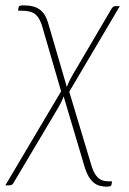

<svg xmlns="http://www.w3.org/2000/svg" viewBox="-47 -516 483 718"><path d="M191 -155.5Q187 -144.5 181.8 -133.8Q176.5 -123 171.5 -114.5L3.5 168Q2 171 -1.2 174Q-4.5 177 -10 177H-27L181.5 -174.5L110.5 -418.5Q106 -433 100.2 -443.8Q94.5 -454.5 86 -461.8Q77.5 -469 64.8 -472.5Q52 -476 34 -476H20.5L22 -486Q22.5 -490 25 -493Q27.5 -496 40.5 -496Q80.5 -496 101.8 -480.2Q123 -464.5 133 -430L203 -190.5Q207 -202 212.5 -213.2Q218 -224.5 223.5 -234L370.5 -484Q372.5 -486.5 375.5 -489.8Q378.5 -493 384 -493H401L212 -173L292.5 95Q297.5 113.5 303.8 126.2Q310 139 318 147Q326 155 335.8 158.5Q345.5 162 358 162H372L370.5 172Q370 177 366.8 179.5Q363.5 182 352 182Q339 182 327 179Q315 176 304.2 167.5Q293.5 159 284.5 144Q275.5 129 268.5 105Z"/></svg>

Font: Lato Thin
Style: Italic
Weight: 200
Italic angle: -7°
Designer: Lukasz Dziedzic
Foundry: tyPoland Lukasz Dziedzic
Version: Version 2.007; 2014-02-27